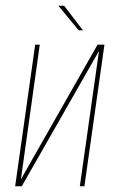

<svg xmlns="http://www.w3.org/2000/svg" viewBox="-20 -651 418 671"><path d="M33 0 103 -495H119L53 -24L321 -495H345L275 0H259L326 -473L56 0ZM255 -545 184 -631H204L270 -545Z"/></svg>

Font: Alumni Sans Pinstripe
Style: Italic
Weight: 400
Italic angle: -8°
Designer: Robert E. Leuschke
Foundry: Robert E. Leuschke
Version: Version 1.010; ttfautohint (v1.8.4.7-5d5b)